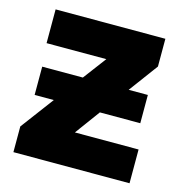

<svg xmlns="http://www.w3.org/2000/svg" viewBox="-87 -628 671 708"><g transform="rotate(15 248.5 -274.5)"><path d="M40 -548.8V-419.9H268.1L202.1 -332H46.9V-224.1H120.1L25.9 -98.1V0H469.2V-128.9H226.1L295.9 -224.1H450.2V-332H377L459 -442.9V-548.8Z"/></g></svg>

Font: Noto Reveo Sans
Style: Regular
Weight: 800
Designer: Monotype Design Team
Foundry: Monotype Imaging Inc.
Version: Version 2.007